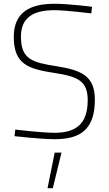

<svg xmlns="http://www.w3.org/2000/svg" viewBox="-20 -731 576 1018"><path d="M468 -695C468 -695 346 -711 269 -711C136 -711 53 -664 53 -535C53 -388 133 -365 270 -344C393 -325 445 -302 445 -200C445 -75 384 -27 270 -27C199 -27 61 -44 61 -44L57 -9C57 -9 196 7 271 7C409 7 483 -47 483 -203C483 -329 411 -359 279 -380C153 -400 91 -415 91 -537C91 -637 155 -677 269 -677C327 -677 464 -660 464 -660ZM232 267H260L306 78H270Z"/></svg>

Font: TitilliumText22L
Style: 1 wt
Weight: 100
Designer: Campivisivi
Foundry: Campivisivi
Version: 1.000